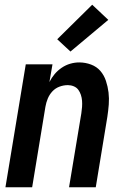

<svg xmlns="http://www.w3.org/2000/svg" viewBox="-20 -792 540 812"><path d="M3 0 89 -520H202L189 -445Q198 -463 211 -478.5Q224 -494 241 -505.5Q258 -517 277 -522.5Q296 -528 315 -528Q341 -528 365 -519Q389 -510 404.5 -492Q420 -474 428 -450Q436 -426 439 -401Q442 -376 440 -350Q438 -324 434 -298L385 0H272L324 -313Q326 -326 327 -339.5Q328 -353 327 -366Q326 -379 322 -391Q318 -403 311 -412.5Q304 -422 292 -427Q280 -432 267 -432Q249 -432 231.5 -425.5Q214 -419 201.5 -405.5Q189 -392 182 -375Q175 -358 172 -340L116 0ZM278 -574 222 -626 370 -772 438 -708Z"/></svg>

Font: Iosevka Term Curly Oblique
Style: Bold
Weight: 700
Italic angle: -9°
Designer: Belleve Invis
Foundry: Belleve Invis
Version: Version 32.3.0